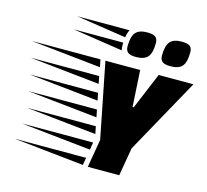

<svg xmlns="http://www.w3.org/2000/svg" viewBox="-359 -984 1211 1121"><g transform="rotate(15 247.0 -424.0)"><path d="M264 0 293 -170 203 -625H413L426 -405H433L525 -625H735L483 -170L454 0ZM182 -580 -241 -625H173ZM200 -484 -223 -529H191ZM219 -388 -204 -433H210ZM238 -292 -186 -337H229ZM257 -196 -167 -241H248ZM250 -100 -173 -145H257ZM233 -3 -190 -48H241ZM605 -848Q641 -848 655 -837Q669 -826 669 -800Q669 -741 648.5 -716.5Q628 -692 578 -692Q542 -692 528 -703.5Q514 -715 514 -740Q514 -799 535 -823.5Q556 -848 605 -848ZM397 -848Q432 -848 446.5 -837Q461 -826 461 -800Q461 -741 440 -716.5Q419 -692 370 -692Q334 -692 320 -703.5Q306 -715 306 -740Q306 -799 327 -823.5Q348 -848 397 -848ZM293 -833Q288 -823 284.5 -812Q281 -801 279 -787L-23 -833ZM276 -740Q276 -722 279 -708L-23 -754H276Z"/></g></svg>

Font: Faster One
Style: Regular
Weight: 400
Designer: Eduardo Rodriguez Tunni
Foundry: Eduardo Rodriguez Tunni
Version: Version 1.003; ttfautohint (v1.8.4.7-5d5b);gftools[0.9.23]